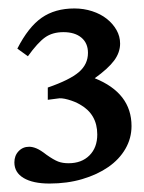

<svg xmlns="http://www.w3.org/2000/svg" viewBox="-20 -696 340 454"><path d="M93 -489Q145 -507 166.5 -525.5Q188 -544 188 -571Q188 -594 172.5 -607Q157 -620 130 -620Q104 -620 86.5 -607.5Q69 -595 46 -563L21 -581Q47 -632 78.5 -654Q110 -676 156 -676Q178 -676 198 -669.5Q218 -663 232.5 -651.5Q247 -640 255.5 -625Q264 -610 264 -593Q264 -572 250 -553Q236 -534 204 -511Q291 -476 291 -398Q291 -369 276.5 -344Q262 -319 236 -301Q210 -283 174.5 -272.5Q139 -262 97 -262Q58 -262 36 -275Q14 -288 14 -312Q14 -328 24 -338.5Q34 -349 49 -349Q57 -349 66.5 -345Q76 -341 90 -330Q107 -318 117.5 -314Q128 -310 142 -310Q173 -310 191.5 -328.5Q210 -347 210 -378Q210 -426 169 -449Q157 -456 141 -460.5Q125 -465 116 -463L93 -460Z"/></svg>

Font: Klingon pIqaD Mandel
Style: Regular
Weight: 400
Width: 0
Designer: Mike Neff (qa'vaj)
Foundry: Mike Neff and Michael Everson
Version: Version 2.003